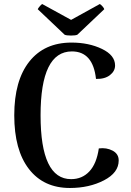

<svg xmlns="http://www.w3.org/2000/svg" viewBox="-20 -922 651 956"><path d="M365 -749Q356 -745 333.5 -745Q311 -745 302 -749L168 -876Q169 -880 177 -889.5Q185 -899 190 -902L334 -823L477 -902Q483 -899 491 -889.5Q499 -880 499 -876ZM328 14Q197 14 124 -80.5Q51 -175 51 -348Q51 -521 126 -615.5Q201 -710 336 -710Q422 -710 487.5 -678.5Q553 -647 553 -596Q553 -568 527.5 -548Q502 -528 458 -529Q443 -666 338 -666Q182 -666 182 -348Q182 -30 334 -30Q389 -30 425 -68.5Q461 -107 472 -183Q510 -188 540.5 -172Q571 -156 571 -123Q571 -62 497.5 -24Q424 14 328 14Z"/></svg>

Font: Arima Koshi Semi Bold
Style: Regular
Weight: 600
Designer: Joana Correia and Natanael Gama
Foundry: NDISCOVER
Version: Version 1.019;PS 001.019;hotconv 1.0.88;makeotf.lib2.5.64775